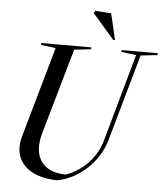

<svg xmlns="http://www.w3.org/2000/svg" viewBox="-60 -947 871 1013"><g transform="rotate(5 375.5 -440.0)"><path d="M284 14C398 -10 499 -104 532 -220L662 -680L751 -690V-700H560V-690L638 -680L509 -218C482 -122 412 -52 324 -20C201 -20 145 -100 180 -224L310 -680L399 -690V-700H134V-690L212 -680L76 -200C40 -74 124 14 284 14ZM512 -748 520 -751 488 -888 404 -894 396 -882Z"/></g></svg>

Font: Mazius Display Extra italic
Style: Regular
Weight: 400
Italic angle: -17°
Designer: Alberto Casagrande & Collletttivo
Foundry: Collletttivo
Version: Version 2.000;Glyphs 3.2 (3217)